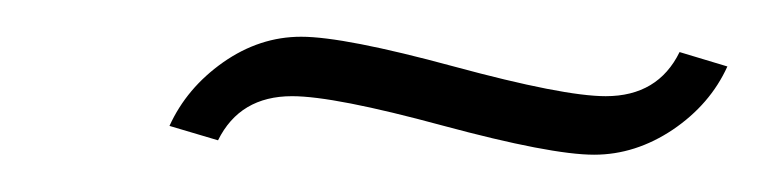

<svg xmlns="http://www.w3.org/2000/svg" viewBox="-20 -244 424 104"><path d="M71.8 -175.8Q81.1 -196.3 100.8 -210.2Q120.6 -224.1 143.1 -224.1Q166.5 -224.1 225.8 -208Q285.2 -191.9 308.1 -191.9Q336.4 -191.9 348.1 -215.8L374 -208Q364.7 -187.5 344.5 -173.8Q324.2 -160.2 301.8 -160.2Q278.3 -160.2 219.7 -176Q161.1 -191.9 138.2 -191.9Q109.9 -191.9 98.1 -168Z"/></svg>

Font: Gawaa
Style: Italic
Weight: 400
Designer: T. Christopher White
Version: Version 1.0